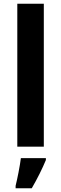

<svg xmlns="http://www.w3.org/2000/svg" viewBox="-20 -780 325 1021"><path d="M213 0H72V-760H213ZM224 71Q210 105 190.5 144Q171 183 149 221H63V208Q70 180 78.5 136.5Q87 93 91 61H224Z"/></svg>

Font: Noto Sans Sinhala SemiCondensed
Style: Bold
Weight: 700
Width: 4
Designer: Jelle Bosma - Monotype Design Team
Foundry: Monotype Imaging Inc.
Version: Version 2.006; ttfautohint (v1.8.4.7-5d5b)